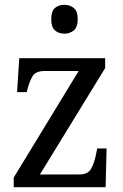

<svg xmlns="http://www.w3.org/2000/svg" viewBox="-20 -778 513 798"><path d="M37 0V-40L307 -483H167Q129 -483 116 -462.5Q103 -442 93 -403L91 -395H51L60 -536H417V-495L146 -53H311Q345 -53 358.5 -76.5Q372 -100 379 -136L384 -161H423L419 0ZM248 -638Q224 -638 208.5 -651.5Q193 -665 193 -698Q193 -732 208.5 -745Q224 -758 248 -758Q270 -758 286.5 -745Q303 -732 303 -698Q303 -665 286.5 -651.5Q270 -638 248 -638Z"/></svg>

Font: Noto Serif Khmer SemiCondensed
Style: Regular
Weight: 400
Width: 4
Designer: Danh Hong and the Monotype Design Team
Foundry: Monotype Imaging Inc.
Version: Version 2.004; ttfautohint (v1.8.4.7-5d5b)